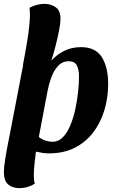

<svg xmlns="http://www.w3.org/2000/svg" viewBox="-24 -774 608 994"><path d="M76 200Q41 200 18.5 181Q-4 162 -4 116Q-4 92 3.5 46Q11 0 22 -55V-54L96 -438L95 -439Q107 -500 118 -568.5Q129 -637 131 -691Q131 -703 130.5 -713.5Q130 -724 129 -734Q147 -744 167.5 -749Q188 -754 207 -754Q240 -754 265 -736Q290 -718 289 -674Q289 -653 282 -617Q275 -581 264.5 -539.5Q254 -498 242 -460Q269 -491 308 -510.5Q347 -530 395 -530Q471 -530 503.5 -477.5Q536 -425 536 -340Q536 -269 516.5 -204Q497 -139 458.5 -88.5Q420 -38 363 -9Q306 20 229 20Q212 20 196 17.5Q180 15 162 11Q158 43 154.5 75Q151 107 151 132Q151 159 156 177Q120 200 76 200ZM248 -40Q278 -40 300.5 -62.5Q323 -85 339 -122.5Q355 -160 365 -205Q375 -250 380 -295Q385 -340 385 -379Q385 -413 374 -435Q363 -457 332 -457Q299 -457 276.5 -432.5Q254 -408 241.5 -373Q229 -338 223 -307L177 -65Q192 -52 212 -46Q232 -40 248 -40Z"/></svg>

Font: Sansita Swashed SemiBold
Style: Regular
Weight: 600
Designer: Pablo Cosgaya
Foundry: Omnibus-Type
Version: Version 1.003; ttfautohint (v1.8.3)